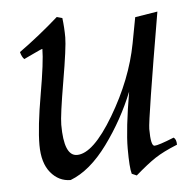

<svg xmlns="http://www.w3.org/2000/svg" viewBox="-44 -561 640 629"><g transform="rotate(-5 276.0 -246.0)"><path d="M109 -416Q106 -416 80 -403.5Q54 -391 47 -388Q39 -396 35 -412Q103 -461 165 -516L183 -511Q187 -479 187 -447Q187 -415 168 -304Q149 -193 149 -163Q149 -60 192 -60Q245 -60 314 -176Q383 -292 405 -408L421 -493L495 -505Q435 -154 435 -124Q435 -68 447.5 -68Q460 -68 512 -89Q521 -83 521 -65Q474 -46 447 -28Q420 -10 381 24L365 17Q359 -3 359 -66.5Q359 -130 380 -252Q344 -162 286.5 -83.5Q229 -5 164 20Q125 20 98.5 -12Q72 -44 72 -103Q72 -162 90.5 -268Q109 -374 109 -416Z"/></g></svg>

Font: Rosarivo
Style: Italic
Weight: 400
Version: Version 1.003